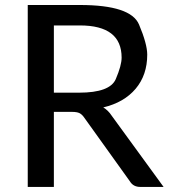

<svg xmlns="http://www.w3.org/2000/svg" viewBox="-20 -737 669 757"><path d="M459.5 -509.8Q459.5 -636.7 294.9 -636.7H192.4V-371.6H291.5Q413.6 -371.6 436.5 -425.3Q459.5 -479 459.5 -509.8ZM192.4 -295.9V0H89.4V-717.3H294.9Q495.6 -717.3 528.1 -640.4Q560.5 -563.5 560.5 -521.5Q560.5 -441.4 514.9 -387.2Q469.2 -333 387.2 -313.5Q406.7 -301.8 420.4 -280.8L625 0H533.2Q505.4 0 492.2 -22L312 -273.4Q303.7 -285.6 293.7 -290.8Q283.7 -295.9 263.7 -295.9Z"/></svg>

Font: Lato-Medium
Style: Regular
Weight: 500
Designer: Lukasz Dziedzic
Foundry: tyPoland Lukasz Dziedzic
Version: Version 2.006; 2014-01-15